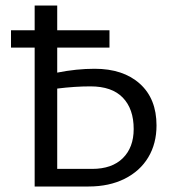

<svg xmlns="http://www.w3.org/2000/svg" viewBox="-20 -678 637 698"><path d="M549 -222Q549 -156 519 -106Q489 -56 433 -28Q377 0 302 0H106V-505H20V-568H106V-658H188V-568H378V-505H188V-414Q258 -428 324 -428Q428 -428 488.5 -373.5Q549 -319 549 -222ZM466 -209Q466 -282 426.5 -323Q387 -364 309 -364Q252 -364 188 -356V-64H315Q387 -64 426.5 -103Q466 -142 466 -209Z"/></svg>

Font: Ysabeau SC Medium
Style: Regular
Weight: 500
Designer: Christian Thalmann (Catharsis Fonts)
Version: Version 0.003